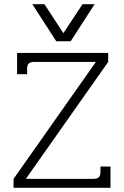

<svg xmlns="http://www.w3.org/2000/svg" viewBox="-20 -901 595 921"><path d="M135 -881H193L284 -742L376 -881H434L319 -703H250ZM45 -43 440 -604H146Q126 -604 118 -596.5Q110 -589 110 -570V-545H62V-647H499V-604L104 -43H426Q446 -43 454 -50.5Q462 -58 462 -77V-102H510V0H45Z"/></svg>

Font: Pridi ExtraLight
Style: Regular
Weight: 275
Designer: Katatrad Team
Foundry: CadsonDemak
Version: Version 1.001